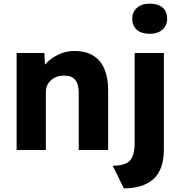

<svg xmlns="http://www.w3.org/2000/svg" viewBox="-20 -821 991 1051"><path d="M71 0V-531H223L226 -467Q254 -500 297 -521Q340 -542 388 -542Q478 -542 525 -487Q572 -432 572 -326V0H411V-313Q411 -410 329 -407Q287 -407 259 -381.5Q231 -356 231 -318V0ZM800 -636Q755 -636 729.5 -657.5Q704 -679 704 -719Q704 -755 729.5 -778Q755 -801 800 -801Q845 -801 870 -779.5Q895 -758 895 -719Q895 -682 869.5 -659Q844 -636 800 -636ZM658 210 597 86Q665 86 691 58.5Q717 31 717 -41V-531H877V-3Q877 107 820.5 158.5Q764 210 658 210Z"/></svg>

Font: Lexend Deca
Style: Bold
Weight: 700
Designer: Bonnie Shaver-Troup, Thomas Jockin
Foundry: Lexend
Version: Version 1.008; ttfautohint (v1.8.4.7-5d5b)